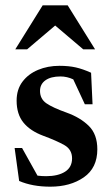

<svg xmlns="http://www.w3.org/2000/svg" viewBox="-20 -690 420 722"><path d="M203.5 -442.5Q238.5 -442.5 265 -436.5Q291.5 -430.5 322.5 -416.5L328 -298H299L255.5 -391.5Q232 -402.5 207.5 -402.5Q171 -402.5 150.8 -388Q130.5 -373.5 130.5 -348Q130.5 -318 154.5 -301.5Q178.5 -285 230.5 -266.5Q282 -248 314 -216.5Q346 -185 346 -128.5Q346 -58.5 295.2 -23.2Q244.5 12 169 12Q102 12 52 -9.5L35 -133.5H63L121 -29.5Q129.5 -28.5 137.5 -28Q145.5 -27.5 153.5 -27.5Q198 -27.5 224.5 -44.2Q251 -61 251 -94.5Q251 -128 221.8 -144.5Q192.5 -161 142.5 -179.5Q93 -198 67.8 -229.5Q42.5 -261 42.5 -311.5Q42.5 -353.5 64.5 -382.8Q86.5 -412 123 -427.2Q159.5 -442.5 203.5 -442.5ZM37.5 -504.5 140.5 -670H234.5L337.5 -504.5H293L187.5 -594L82 -504.5Z"/></svg>

Font: Newsreader Text SemiBold
Style: Regular
Weight: 600
Designer: Hugues Gentile
Foundry: Production Type
Version: Version 1.001